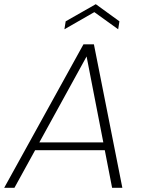

<svg xmlns="http://www.w3.org/2000/svg" viewBox="-38 -898 685 918"><path d="M498 0 463 -180H130L31 0H-18L361 -686H411L547 0ZM533 -796 527 -758 413 -840 270 -758 276 -796 420 -878ZM456 -217 376 -628 150 -217Z"/></svg>

Font: Poppins ExtraLight
Style: Italic
Weight: 275
Italic angle: -10°
Designer: Ninad Kale (Devanagari), Jonny Pinhorn (Latin)
Foundry: Indian Type Foundry
Version: Version 3.200;PS 1.000;hotconv 16.6.54;makeotf.lib2.5.65590